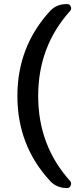

<svg xmlns="http://www.w3.org/2000/svg" viewBox="-20 -790 420 965"><path d="M317.4 155.3Q264.6 155.3 231.4 119.1Q67.4 -58.6 67.4 -307.6Q67.4 -555.7 231.4 -734.4Q264.6 -770.5 317.4 -769.5Q331.1 -769.5 335.9 -756.8Q340.8 -744.1 332 -734.4Q171.9 -556.6 171.9 -307.6Q171.9 -58.6 332 119.1Q340.8 128.9 335.4 142.1Q330.1 155.3 317.4 155.3Z"/></svg>

Font: Rounded Mgen+ 2p medium
Style: Regular
Weight: 500
Designer: [Source Han Sans]
Ryoko NISHIZUKA  (kana & ideographs); Paul D. Hunt (Latin, Greek & Cyrillic); Wenlong ZHANG  (bopomofo
Version: Version 1.059.20150602